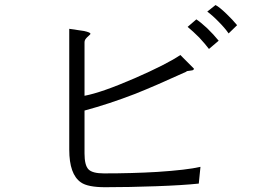

<svg xmlns="http://www.w3.org/2000/svg" viewBox="-20 -826 1040 773"><path d="M318.4 -701.2 258.8 -710V-223.6Q258.8 -124 305.7 -91.8Q333 -72.3 403.3 -72.3Q501 -72.3 607.4 -76.2Q716.8 -80.1 780.3 -86.9L787.1 -154.3Q732.4 -141.6 612.3 -133.8Q512.7 -127.9 398.4 -127.9Q351.6 -127.9 335.9 -144.5Q320.3 -161.1 320.3 -208V-380.9Q418 -407.2 524.4 -448.2Q605.5 -480.5 729.5 -537.1Q730.5 -539.1 734.4 -540Q736.3 -540 742.2 -541Q751 -542 754.9 -543Q760.7 -544.9 760.7 -549.8L706.1 -604.5Q649.4 -566.4 521.5 -510.7Q388.7 -453.1 320.3 -440.4V-655.3Q320.3 -664.1 326.2 -670.9Q329.1 -674.8 336.9 -681.6Q345.7 -688.5 343.8 -691.4Q340.8 -696.3 318.4 -701.2ZM847.7 -805.7 814.5 -779.3Q836.9 -762.7 860.4 -738.3Q885.7 -712.9 900.4 -691.4L934.6 -724.6Q916 -747.1 892.6 -769.5Q863.3 -797.9 847.7 -805.7ZM770.5 -748 735.4 -717.8Q756.8 -700.2 782.2 -674.8Q805.7 -649.4 821.3 -628.9L860.4 -662.1Q839.8 -687.5 813.5 -712.9Q787.1 -737.3 770.5 -748Z"/></svg>

Font: DotumChe
Style: Regular
Weight: 400
Monospace: yes
Version: Version 2.21